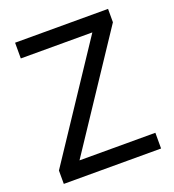

<svg xmlns="http://www.w3.org/2000/svg" viewBox="-130 -816 833 918"><g transform="rotate(-20 286.0 -357.0)"><path d="M533 0H38V-68L414 -634H50V-714H523V-646L147 -80H533Z"/></g></svg>

Font: Noto Naskh Arabic
Style: Regular
Weight: 400
Designer: Monotype Design Team, David Williams, Mohamad Dakak and Nizar Qandah
Foundry: Monotype Imaging Inc.
Version: Version 2.013